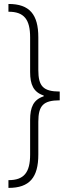

<svg xmlns="http://www.w3.org/2000/svg" viewBox="-20 -781 371 949"><path d="M21.7 -761.4V-723C98.7 -723.4 128.9 -685 128.9 -596.6V-425.1C128.9 -363.3 145.2 -325.6 196 -308.9V-305C145.2 -288.4 128.9 -250.7 128.9 -188.6V-17C128.9 71.4 98.7 109.7 21.7 109.4V147.7C126.8 148.1 169.4 95.2 169.4 -17V-179C169.4 -259.2 193.9 -284.8 275.2 -285.2V-328.5C193.9 -328.8 169.4 -354.4 169.4 -434.7V-596.6C169.4 -708.8 126.8 -761.7 21.7 -761.4Z"/></svg>

Font: Karasuma Gothic
Style: Thin
Weight: 200
Designer: Rasmus Andersson / Ryoko Ishizuka
Foundry: rsms
Version: Version 1.00